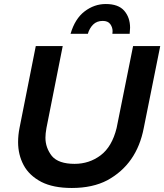

<svg xmlns="http://www.w3.org/2000/svg" viewBox="-20 -929 817 955"><path d="M625 -761H539L540 -774Q540 -793 528.5 -809Q517 -825 491 -825Q461.5 -825 443.2 -806.8Q425 -788.5 417 -761H331Q353 -836 401 -872.5Q449 -909 506 -909Q569 -909 598 -875.5Q627 -842 627 -791ZM337 6Q245 6 186 -24Q125 -56 97.5 -107.8Q70 -159.5 70 -222Q70 -257 77 -292L158 -700H292L211 -292Q206 -264 206 -244Q206 -194 238 -153Q271 -114 351 -114Q424 -114 480.5 -156.5Q537 -199 560 -292L642 -700H777L695 -292Q660.5 -112.5 514 -32.5Q441 6 337 6Z"/></svg>

Font: Argentum Sans Medium
Style: Italic
Weight: 500
Italic angle: -11°
Designer: Julieta Ulanovsky (font), Cristiano Sobral (main changes and remaster)
Foundry: Julieta Ulanovsky (font), Cristiano Sobral (main changes and remaster)
Version: Version 2.007;June 15, 2022;FontCreator 14.0.0.2814 64-bit; 